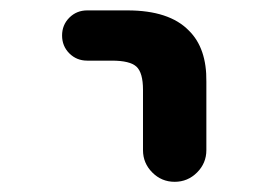

<svg xmlns="http://www.w3.org/2000/svg" viewBox="-20 -569 540 373"><path d="M257.8 -277.3V-394.5Q257.8 -427.7 245.1 -439.5Q232.4 -451.2 197.3 -451.2H149.4Q128.9 -451.2 114.7 -465.3Q100.6 -479.5 100.6 -500Q100.6 -520.5 114.7 -534.7Q128.9 -548.8 149.4 -548.8H227.5Q308.6 -548.8 346.7 -509.8Q381.8 -475.6 380.9 -410.2V-277.3Q380.9 -252 362.8 -233.9Q344.7 -215.8 319.3 -215.8Q293.9 -215.8 275.9 -233.9Q257.8 -252 257.8 -277.3Z"/></svg>

Font: Rounded-X Mgen+ 2m medium
Style: Regular
Weight: 500
Designer: [Source Han Sans]
Ryoko NISHIZUKA  (kana & ideographs); Paul D. Hunt (Latin, Greek & Cyrillic); Wenlong ZHANG  (bopomofo
Version: Version 1.059.20150602